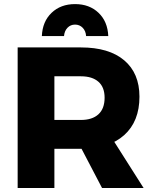

<svg xmlns="http://www.w3.org/2000/svg" viewBox="-20 -937 764 957"><path d="M383.4 -700.6Q523.1 -700.6 599.1 -636.4Q675.1 -572.1 675.1 -455.1Q675.1 -332 599.1 -263.6Q523.1 -195.3 383.4 -195.3H251.1V0H68V-700.6ZM383.4 -339.1Q439.7 -339.1 470.5 -367.2Q501.4 -395.3 501.4 -450Q501.4 -502.6 470.5 -529.6Q439.7 -556.7 383.4 -556.7H251.1V-339.1ZM351.4 -262.4H529.1L695.7 0H488.6ZM299.1 -757.1H188.6Q191.7 -829.9 237.2 -873.2Q282.7 -916.6 354.1 -916.6Q425.6 -916.6 471.1 -873.2Q516.6 -829.9 519.7 -757.1H409.1Q407.6 -782.7 392.1 -798.6Q376.7 -814.4 354.1 -814.4Q331.6 -814.4 316.4 -798.6Q301.1 -782.7 299.1 -757.1Z"/></svg>

Font: Alexandria
Style: Regular
Weight: 400
Designer: Mohamed Gaber
Foundry: Kief Type Foundry
Version: Version 5.100